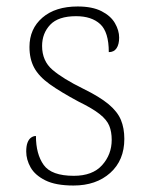

<svg xmlns="http://www.w3.org/2000/svg" viewBox="-20 -563 455 593"><path d="M207 10Q152 10 120 -6Q88 -22 74.5 -46Q61 -70 61 -95Q61 -112 65 -122.5Q69 -133 76 -138Q83 -143 91 -143Q91 -87 115 -53.5Q139 -20 208 -20Q266 -20 295.5 -53Q325 -86 325 -131Q325 -156 317.5 -174.5Q310 -193 288 -210.5Q266 -228 223 -249Q167 -279 133.5 -303Q100 -327 85.5 -354Q71 -381 71 -418Q71 -474 111 -508.5Q151 -543 220 -543Q265 -543 293.5 -528.5Q322 -514 335 -491.5Q348 -469 348 -447Q348 -426 340 -414Q332 -402 316 -402Q316 -464 289.5 -488.5Q263 -513 215 -513Q160 -513 135 -486.5Q110 -460 110 -421Q110 -375 142 -347.5Q174 -320 237 -289Q288 -264 315.5 -241Q343 -218 353.5 -192.5Q364 -167 364 -134Q364 -68 320.5 -29Q277 10 207 10Z"/></svg>

Font: Noto Serif Hebrew ExtraLight
Style: Regular
Weight: 250
Version: Version 2.003